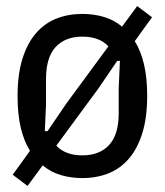

<svg xmlns="http://www.w3.org/2000/svg" viewBox="-20 -576 546 634"><path d="M252 12Q214 12 180.5 2Q147 -8 121 -30L71 38L22 1L79 -78Q59 -110 48.5 -154.5Q38 -199 38 -259Q38 -330 54 -381.5Q70 -433 98.5 -466Q127 -499 166 -514.5Q205 -530 252 -530Q290 -530 323.5 -520Q357 -510 383 -488L433 -556L482 -519L425 -440Q445 -408 455.5 -363.5Q466 -319 466 -259Q466 -188 450 -136.5Q434 -85 405.5 -52Q377 -19 338 -3.5Q299 12 252 12ZM137 -143 199 -234 338 -423Q308 -455 252 -455Q195 -455 163.5 -420.5Q132 -386 132 -316V-232L128 -143ZM166 -95Q196 -63 252 -63Q309 -63 340.5 -97.5Q372 -132 372 -202V-286L376 -375H367L305 -284Z"/></svg>

Font: IBM Plex Sans Condensed Text
Style: Regular
Weight: 450
Width: 3
Designer: Mike Abbink, Paul van der Laan, Pieter van Rosmalen
Foundry: Bold Monday
Version: Version 1.1